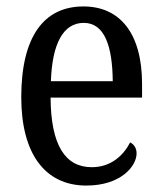

<svg xmlns="http://www.w3.org/2000/svg" viewBox="-20 -566 502 596"><path d="M248 10C355 10 404 -50 404 -90C404 -108 394 -119 384 -124C363 -83 324 -47 265 -47C183 -47 138 -114 137 -263H421V-305C421 -463 352 -546 239 -546C116 -546 46 -452 46 -264C46 -90 119 10 248 10ZM330 -314H138C142 -430 176 -495 240 -495C305 -495 329 -422 330 -314Z"/></svg>

Font: Noto Serif Myanmar Condensed
Style: Regular
Weight: 400
Width: 3
Designer: Ben Mitchell and the Monotype Design Team
Foundry: Monotype Imaging Inc.
Version: Version 2.106